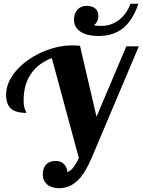

<svg xmlns="http://www.w3.org/2000/svg" viewBox="-20 -990 754 1015"><path d="M371.1 -886.2Q371.1 -918.9 389.4 -939Q407.7 -959 438 -959Q467.3 -959 483.6 -945.1Q500 -931.2 500 -904.8Q500 -893.1 496.6 -883.8Q490.2 -866.2 476.1 -856.9Q487.3 -853 516.1 -853Q561.5 -853 599.1 -877.4Q645.5 -907.2 669.9 -970.2H711.9Q679.2 -875.5 623 -835.4Q573.2 -799.8 501 -799.8Q439 -799.8 405 -822.8Q371.1 -845.7 371.1 -886.2ZM228 -16.1Q206.1 -36.1 206.1 -67.9Q206.1 -101.6 223.9 -120.4Q241.7 -139.2 274.9 -139.2Q300.8 -139.2 316.9 -123.8Q333 -108.4 336.9 -80.1Q353.5 -86.4 368.9 -106.4Q384.3 -126.5 397 -153.8L253.9 -683.1Q182.6 -656.2 143.8 -599.6Q105 -543 105 -460.9Q105 -428.7 112.3 -411.1Q114.3 -404.8 117.2 -399.9Q119.1 -396.5 119.1 -393.1Q65.4 -393.1 39.6 -414.6Q12.2 -437.5 12.2 -490.2Q12.2 -522.5 26.1 -554.7Q40 -586.9 65.9 -616.7Q90.8 -645.5 124.5 -669.9Q158.2 -694.3 197.8 -712.4Q281.7 -750 362.8 -750Q385.3 -750 402.8 -748L490.2 -373L647.9 -745.1H713.9L463.9 -153.8Q450.2 -123 436.8 -98.4Q423.3 -73.7 405.8 -52.2Q357.4 4.9 293.9 4.9Q251.5 4.9 228 -16.1Z"/></svg>

Font: Pattaya
Style: Regular
Weight: 400
Designer: Pablo Impallari / Thai characters Designed by Thanarat Vachiruckul and Suppakit Chalermlarp
Foundry: Pablo Impallari
Version: Version 2.001